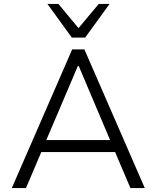

<svg xmlns="http://www.w3.org/2000/svg" viewBox="-20 -956 796 976"><path d="M40 0 347 -705H409L716 0H643L557 -202L594 -183H162L198 -202L112 0ZM376 -621 209 -229 185 -244H571L546 -229L380 -621ZM345 -765 221 -936H277L379 -813L482 -936H537L413 -765Z"/></svg>

Font: Nunito Sans 8pt Light
Style: Regular
Weight: 300
Version: Version 3.101;gftools[0.9.27]